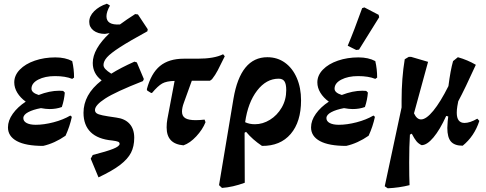

<svg xmlns="http://www.w3.org/2000/svg" viewBox="-20 -778 2626 1037"><path d="M150 -299Q150 -277 189 -265Q248 -288 300 -288Q314 -288 321 -287L330 -278Q327 -239 314 -200Q284 -189 248 -189Q228 -189 201 -194Q158 -186 132 -172Q106 -158 106 -140Q106 -123 124 -113.5Q142 -104 173 -104Q217 -104 269 -117.5Q321 -131 360 -154L368 -147Q357 -95 334 -45Q275 -4 213 10Q119 10 71 -16Q23 -42 23 -90Q23 -127 49 -163.5Q75 -200 119 -229Q90 -250 73.5 -277Q57 -304 57 -333Q57 -371 87 -402Q117 -433 168 -450.5Q219 -468 279 -468Q333 -468 370 -448Q380 -405 380 -359L370 -352Q333 -367 277 -367Q223 -367 186.5 -348Q150 -329 150 -299Z M539 -427Q539 -416 549 -405Q559 -394 581 -380Q630 -411 706 -445L719 -441L757 -351L752 -340Q604 -282 548.5 -246Q493 -210 493 -184Q493 -173 501.5 -166.5Q510 -160 534 -155Q558 -150 608 -143Q655 -137 680 -109Q705 -81 705 -34Q705 13 687.5 47Q670 81 629 112.5Q588 144 512 180L470 79L481 59Q556 40 591 26Q626 12 626 -1Q626 -9 618 -12.5Q610 -16 587 -19Q509 -26 470 -64Q431 -102 431 -169Q431 -217 454.5 -260.5Q478 -304 529 -344Q481 -380 481 -438Q481 -513 572 -599L547 -595Q509 -595 485.5 -613Q462 -631 462 -660Q462 -691 488.5 -717.5Q515 -744 557 -758L574 -748Q555 -714 555 -690Q555 -641 628 -646Q663 -672 710 -702L725 -700L778 -620L776 -609Q679 -556 628 -523Q577 -490 558 -468.5Q539 -447 539 -427Z M1194 -474Q1169 -423 1156 -398Q1143 -373 1125 -350L1114 -342H1016L973 -223Q963 -196 963 -175Q963 -151 980.5 -140Q998 -129 1037 -129Q1058 -129 1085 -132L1090 -118Q1074 -78 1040 -41.5Q1006 -5 971 7Q925 3 902.5 -21Q880 -45 880 -90Q880 -114 884 -135L923 -341Q879 -340 856 -327Q833 -314 801 -276H796L775 -289L773 -296Q796 -382 844 -421.5Q892 -461 973 -461H1048Q1137 -461 1185 -485Z M1606 -236Q1606 -120 1550 -54.5Q1494 11 1395 10Q1344 -24 1309 -66L1301 -61L1302 209Q1237 233 1179 237L1163 222L1241 -245Q1279 -469 1424 -469Q1478 -469 1519 -439.5Q1560 -410 1583 -357Q1606 -304 1606 -236ZM1357 -107Q1399 -107 1438 -131Q1477 -155 1501.5 -197Q1526 -239 1526 -291Q1526 -324 1516.5 -338.5Q1507 -353 1485 -353Q1418 -353 1368.5 -288.5Q1319 -224 1304 -118Q1327 -107 1357 -107Z M1787 -299Q1787 -277 1826 -265Q1885 -288 1937 -288Q1951 -288 1958 -287L1967 -278Q1964 -239 1951 -200Q1921 -189 1885 -189Q1865 -189 1838 -194Q1795 -186 1769 -172Q1743 -158 1743 -140Q1743 -123 1761 -113.5Q1779 -104 1810 -104Q1854 -104 1906 -117.5Q1958 -131 1997 -154L2005 -147Q1994 -95 1971 -45Q1912 -4 1850 10Q1756 10 1708 -16Q1660 -42 1660 -90Q1660 -127 1686 -163.5Q1712 -200 1756 -229Q1727 -250 1710.5 -277Q1694 -304 1694 -333Q1694 -371 1724 -402Q1754 -433 1805 -450.5Q1856 -468 1916 -468Q1970 -468 2007 -448Q2017 -405 2017 -359L2007 -352Q1970 -367 1914 -367Q1860 -367 1823.5 -348Q1787 -329 1787 -299ZM1919 -510 1904 -508 1858 -531Q1892 -611 1936 -734L1948 -738L2025 -698L2028 -685Z M2569 -125Q2542 -42 2479 9Q2435 9 2415.5 -13.5Q2396 -36 2396 -87Q2396 -97 2398 -123L2401 -149L2390 -152Q2356 -77 2321 -35.5Q2286 6 2257 6Q2240 -2 2229 -15.5Q2218 -29 2204 -56L2194 -51Q2190 12 2190 99Q2190 178 2192 222Q2137 236 2074 239L2058 228L2149 -198V-235Q2149 -356 2166 -458L2188 -471H2200L2292 -444L2216 -166Q2231 -133 2254 -133Q2282 -133 2320.5 -180Q2359 -227 2402 -313Q2413 -399 2427 -448L2453 -469Q2506 -454 2550 -428Q2491 -298 2455 -231L2450 -204Q2447 -185 2447 -169Q2447 -114 2489 -114Q2518 -114 2558 -137Z"/></svg>

Font: Alegreya
Style: Bold Italic
Weight: 700
Italic angle: -7°
Designer: Juan Pablo del Peral
Foundry: Huerta Tipografica
Version: Version 2.007; ttfautohint (v1.6)